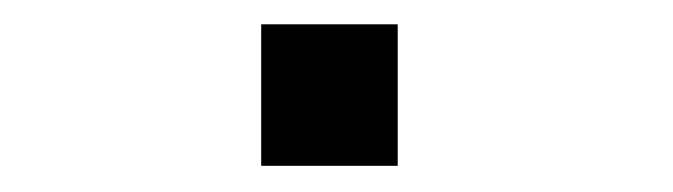

<svg xmlns="http://www.w3.org/2000/svg" viewBox="-20 -392 540 154"><path d="M189.5 -372.5H299V-259H189.5Z"/></svg>

Font: Trispace
Style: Regular
Weight: 400
Designer: Tyler Finck
Foundry: Etcetera Type Company
Version: Version 1.210; ttfautohint (v1.8.3)